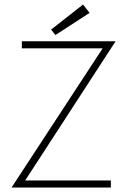

<svg xmlns="http://www.w3.org/2000/svg" viewBox="-20 -846 594 866"><path d="M230 -688 210.5 -712.5 354.5 -825.5 384 -788ZM78.5 -660H501.5L93.5 -32H480V0H32L443 -628H78.5Z"/></svg>

Font: League Spartan ExtraLight
Style: Regular
Weight: 200
Foundry: The League of Moveable Type
Version: Version 2.002